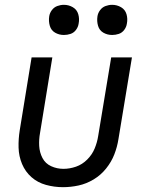

<svg xmlns="http://www.w3.org/2000/svg" viewBox="-20 -768 616 796"><path d="M241 8Q273 8 305.5 1Q338 -6 368 -24Q398 -42 420 -69.5Q442 -97 454 -128Q466 -159 471 -191L527 -530H441L387 -204Q383 -178 372.5 -152.5Q362 -127 341.5 -106.5Q321 -86 295 -77Q269 -68 243 -68Q216 -68 192 -79Q168 -90 156 -113Q144 -136 142.5 -163Q141 -190 146 -217L197 -530H111L62 -229Q56 -192 57 -156Q58 -120 71.5 -88Q85 -56 110.5 -33.5Q136 -11 170.5 -1.5Q205 8 241 8ZM445 -623Q459 -623 472.5 -627.5Q486 -632 495 -644Q504 -656 506 -670Q510 -690 504.5 -709Q499 -728 482 -738Q465 -748 445 -748Q431 -748 417.5 -743Q404 -738 395 -726Q386 -714 384 -700Q381 -680 386.5 -661Q392 -642 408.5 -632.5Q425 -623 445 -623ZM245 -623Q259 -623 272.5 -627.5Q286 -632 295 -644Q304 -656 306 -670Q310 -690 304.5 -709Q299 -728 282 -738Q265 -748 245 -748Q231 -748 217.5 -743Q204 -738 195 -726Q186 -714 184 -700Q181 -680 186.5 -661Q192 -642 208.5 -632.5Q225 -623 245 -623Z"/></svg>

Font: Iosevka Sparkle Oblique
Style: Regular
Weight: 400
Italic angle: -9°
Designer: Belleve Invis
Foundry: Belleve Invis
Version: Version 4.5.0; ttfautohint (v1.8.3)